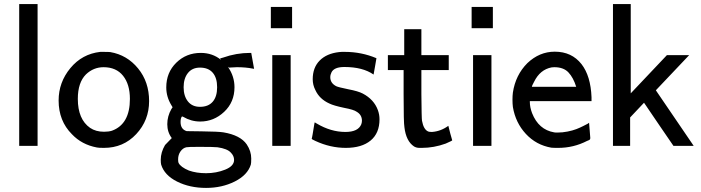

<svg xmlns="http://www.w3.org/2000/svg" viewBox="-20 -714 3434 940"><path d="M74 0V-694H164V0Z M489 10Q462 10 454 8Q380 -6 332 -57Q267 -122 267 -222Q267 -311 324.5 -380.5Q382 -450 471 -460H483Q514 -460 520 -459Q602 -445 656 -379Q710 -313 710 -219Q710 -125 647 -57.5Q584 10 489 10ZM616 -230Q616 -301 582.5 -343Q549 -385 487 -385Q438 -385 401 -350Q361 -310 361 -230Q361 -130 421 -88Q449 -69 489 -69Q512 -69 528 -74Q616 -106 616 -230Z M821 -38Q799 -67 799 -106Q799 -145 819 -180L825 -189L819 -199Q794 -240 794 -286Q794 -359 843 -407Q892 -455 963 -455Q1020 -455 1062 -421L1061 -423L1057 -427Q1057 -428 1072 -432Q1137 -455 1204 -455H1210L1217 -416L1224 -377Q1221 -377 1218 -378Q1183 -385 1140 -385Q1136 -385 1129.5 -384.5Q1123 -384 1120 -384L1101 -383L1096 -387L1097 -385Q1128 -340 1128 -287Q1128 -214 1077.5 -166.5Q1027 -119 960 -119Q916 -119 877 -142Q872 -145 870 -143Q864 -134 864 -117Q864 -81 894 -72L966 -71Q1050 -70 1074 -66Q1157 -52 1188 -7Q1210 26 1210 62Q1210 85 1208 92Q1192 143 1129.5 174.5Q1067 206 989 206Q909 206 847 175Q785 144 769 92Q767 84 767 68Q767 32 788 -4Q790 -7 821 -38ZM959 -383Q921 -383 900 -356.5Q879 -330 879 -287Q879 -244 900 -217.5Q921 -191 959 -191Q1000 -191 1021.5 -216Q1043 -241 1043 -287Q1043 -333 1021.5 -358Q1000 -383 959 -383ZM989 134Q1039 134 1082.5 116.5Q1126 99 1126 69Q1126 49 1110 33Q1093 14 1045 7Q1027 5 955 5Q900 5 892 7Q875 11 863.5 27.5Q852 44 852 66Q852 78 854 83Q864 104 905 121Q942 134 989 134Z M1306 -576V-680H1410V-576ZM1313 0V-444H1403V0Z M1506 -35Q1507 -36 1510.5 -56Q1514 -76 1517 -95.5Q1520 -115 1521 -115L1531 -109Q1600 -68 1671 -68Q1734 -68 1749 -106Q1752 -115 1752 -123Q1752 -152 1726 -167Q1713 -177 1665 -186Q1613 -197 1593 -207Q1544 -229 1524 -273Q1511 -298 1511 -326Q1511 -383 1545 -417.5Q1579 -452 1640 -459Q1645 -460 1653 -460H1668Q1750 -460 1823 -429Q1823 -428 1816 -388L1809 -349Q1756 -386 1666 -386Q1616 -386 1603 -360Q1597 -348 1597 -336Q1597 -307 1626 -292Q1636 -287 1685 -277Q1733 -268 1756 -256Q1811 -227 1830 -175Q1838 -153 1838 -130Q1838 -62 1794.5 -26Q1751 10 1673 10Q1597 10 1524 -24Q1506 -32 1506 -35Z M2175 -98Q2176 -93 2184.5 -60.5Q2193 -28 2194 -27Q2194 -25 2162 -11Q2104 10 2045 10H2033Q2019 10 2007 3Q1968 -23 1960 -91Q1956 -113 1956 -251V-371H1879V-444H1959V-571H2043V-444H2177V-371H2043V-253Q2044 -134 2046 -123Q2054 -79 2077 -70Q2082 -68 2095 -68Q2138 -71 2175 -98Z M2289 -576V-680H2393V-576ZM2296 0V-444H2386V0Z M2864 -113Q2864 -106 2867 -76Q2870 -46 2870 -38Q2870 -35 2869 -33Q2868 -31 2867 -30Q2866 -29 2861.5 -27Q2857 -25 2854 -24Q2788 10 2713 10Q2686 10 2679 9Q2605 -4 2554.5 -58.5Q2504 -113 2491 -190Q2489 -206 2489 -226Q2489 -245 2491 -261Q2504 -347 2562 -405Q2621 -461 2696 -461Q2779 -461 2827 -400Q2872 -342 2876 -238V-219H2574V-215Q2574 -189 2585 -160Q2617 -79 2693 -66Q2697 -65 2709 -65Q2734 -65 2759 -70Q2784 -75 2802 -82Q2820 -89 2834.5 -96.5Q2849 -104 2857 -108ZM2801 -289Q2787 -334 2763 -359.5Q2739 -385 2694 -385Q2691 -385 2686.5 -384.5Q2682 -384 2680 -384Q2624 -373 2595 -314Q2584 -294 2584 -289Z M2981 0V-694H3068V-257L3245 -444H3354L3191 -272L3197 -263Q3200 -259 3282.5 -137.5Q3365 -16 3368 -12L3376 0H3277L3214 -92Q3199 -114 3182 -139Q3165 -164 3154.5 -179.5Q3144 -195 3142 -198L3133 -211L3065 -139V0Z"/></svg>

Font: MathJax_SansSerif
Style: Regular
Weight: 400
Version: Version 1.1